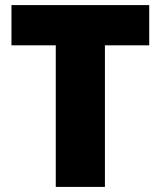

<svg xmlns="http://www.w3.org/2000/svg" viewBox="-20 -734 631 754"><path d="M392 0H199V-556H25V-714H566V-556H392Z"/></svg>

Font: Noto Sans Arabic Blk
Style: Regular
Weight: 900
Designer: Monotype Design Team, Nadine Chahine, Nizar Qandah and Khaled Hosny
Foundry: Monotype Imaging Inc.
Version: Version 2.012; ttfautohint (v1.8.4.7-5d5b)